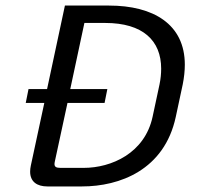

<svg xmlns="http://www.w3.org/2000/svg" viewBox="-20 -670 707 690"><path d="M197.5 -66.7C182.5 -66.7 175.8 -70 175.8 -80.8C175.8 -84.2 176.7 -87.5 177.5 -91.7L222.5 -300H355.8L365.8 -350H232.5L283.3 -587.5H358.3C493.3 -587.5 559.2 -524.2 559.2 -423.3C559.2 -405.8 557.5 -386.7 553.3 -366.7L528.3 -250C500 -119.2 380 -66.7 280.8 -66.7ZM213.3 -650 149.2 -350H82.5L72.5 -300H139.2L90.8 -75C89.2 -67.5 88.3 -60 88.3 -53.3C88.3 -16.7 113.3 0 150 0H275C410 0 570.8 -59.2 611.7 -250L636.7 -366.7C641.7 -391.7 644.2 -415.8 644.2 -437.5C644.2 -583.3 530.8 -650 371.7 -650Z"/></svg>

Font: BoonHome
Style: Book Oblique
Weight: 400
Italic angle: -12°
Designer: Sungsit Sawaiwan
Foundry: Sungsit Sawaiwan
Version: Version 0.2